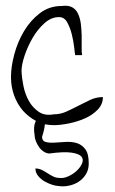

<svg xmlns="http://www.w3.org/2000/svg" viewBox="-20 -438 406 675"><path d="M104.5 154.3Q116.2 154.3 126.5 159.2Q136.7 164.1 147 170.9Q157.2 177.7 167.5 182.6Q177.7 187.5 189.5 187.5Q203.1 189.5 219.7 182.1Q236.3 174.8 249.5 162.6Q262.7 150.4 268.6 136.2Q274.4 122.1 266.1 112.3Q257.8 102.5 231.4 98.6Q205.1 94.7 153.3 101.6Q144.5 101.6 134.8 95.7Q125 89.8 117.7 79.6Q110.4 69.3 106 58.1Q101.6 46.9 101.6 37.1Q96.7 7.8 104.5 -9.8L106.4 -12.7Q80.1 -27.3 61.5 -47.9Q41 -71.3 29.8 -102.1Q18.6 -132.8 18.6 -167Q18.6 -203.1 30.3 -247.1Q42 -291 64.5 -328.6Q86.9 -366.2 120.1 -391.6Q153.3 -417 197.3 -417Q219.7 -419.9 233.4 -412.6Q247.1 -405.3 254.4 -389.6Q261.7 -374 264.2 -354Q266.6 -334 267.1 -313Q267.6 -292 267.1 -273.9Q266.6 -255.9 268.6 -244.1H244.1Q243.2 -250 240.7 -272Q238.3 -293.9 232.4 -317.4Q226.6 -340.8 216.3 -359.4Q206.1 -377.9 187.5 -377.9Q160.2 -377.9 136.2 -356.4Q112.3 -335 94.7 -304.7Q77.1 -274.4 66.4 -242.2Q55.7 -210 55.7 -188.5Q56.6 -164.1 62.5 -135.3Q68.4 -106.4 81.5 -83Q94.7 -59.6 116.2 -44.9Q137.7 -30.3 168.9 -36.1Q192.4 -36.1 213.9 -45.9Q235.4 -55.7 255.9 -66.4Q276.4 -77.1 297.4 -86.9Q318.4 -96.7 341.8 -96.7Q341.8 -71.3 323.2 -52.2Q304.7 -33.2 277.8 -21.5Q251 -9.8 221.2 -3.9Q191.4 2 170.9 2Q153.3 2 137.7 -1Q136.7 15.6 127.9 43Q127.9 57.6 140.1 61Q152.3 64.5 170.4 63.5Q188.5 62.5 210 61Q231.4 59.6 249.5 64.9Q267.6 70.3 279.8 86.4Q292 102.5 292 136.7Q292 158.2 282.2 174.3Q272.5 190.4 256.8 200.7Q241.2 210.9 222.2 214.8Q203.1 218.8 184.6 215.8Q176.8 215.8 163.1 211.4Q149.4 207 136.7 199.7Q124 192.4 114.3 180.7Q104.5 168.9 104.5 154.3Z"/></svg>

Font: Annie Use Your Telescope
Style: Regular
Weight: 400
Designer: Kimberly Geswein
Foundry: Kimberly Geswein
Version: Version 1.002 2001